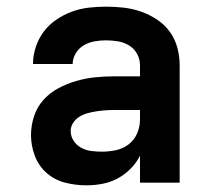

<svg xmlns="http://www.w3.org/2000/svg" viewBox="-20 -548 640 576"><path d="M239 8Q207 8 175.5 0Q144 -8 120 -29Q96 -50 84.5 -80.5Q73 -111 73 -143Q73 -171 82 -199Q91 -227 110.5 -248.5Q130 -270 155.5 -283.5Q181 -297 208.5 -305Q236 -313 264.5 -316Q293 -319 322 -319H400V-352Q400 -370 391.5 -386Q383 -402 367.5 -411.5Q352 -421 334 -424Q316 -427 298 -427Q281 -427 264 -424Q247 -421 232 -412.5Q217 -404 207.5 -388.5Q198 -373 198 -356H79Q79 -356 79 -356Q79 -356 79 -356Q79 -382 87.5 -407.5Q96 -433 111.5 -453.5Q127 -474 149 -489Q171 -504 195.5 -513Q220 -522 246 -525Q272 -528 298 -528Q325 -528 351.5 -525Q378 -522 403.5 -513Q429 -504 451.5 -489Q474 -474 489.5 -452.5Q505 -431 512 -405Q519 -379 519 -352V0H400V-81Q389 -59 371.5 -41.5Q354 -24 332.5 -12.5Q311 -1 287 3.5Q263 8 239 8ZM286 -93Q307 -93 328 -97.5Q349 -102 366 -115Q383 -128 391.5 -148Q400 -168 400 -189V-218H322Q309 -218 295.5 -217Q282 -216 269 -214Q256 -212 243 -208.5Q230 -205 218.5 -198Q207 -191 199.5 -179.5Q192 -168 192 -155Q192 -139 201 -125.5Q210 -112 224 -104.5Q238 -97 254 -95Q270 -93 286 -93Z"/></svg>

Font: Zed Sans Extended
Style: Bold
Weight: 700
Width: 7
Designer: Belleve Invis
Foundry: Belleve Invis
Version: Version 1.0.0; ttfautohint (v1.8.4)